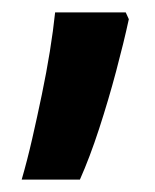

<svg xmlns="http://www.w3.org/2000/svg" viewBox="-20 -620 250 310"><path d="M15 -330Q24 -361 32 -396Q40 -431 47.5 -467Q55 -503 60.5 -537Q66 -571 69 -600H183L188 -589Q180 -552 167.5 -505Q155 -458 140 -412Q125 -366 109 -330Z"/></svg>

Font: Noto Sans Hebrew Thin SemiBold
Style: Regular
Weight: 600
Version: Version 3.001